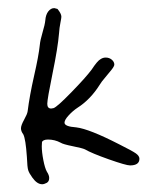

<svg xmlns="http://www.w3.org/2000/svg" viewBox="-20 -571 400 478"><path d="M99.6 -223.6Q116.2 -223.6 130.9 -215.8Q136.7 -211.9 161.1 -207Q185.5 -202.1 191.4 -199.2Q208 -189.5 251 -174.3Q293.9 -159.2 303.7 -159.2Q327.1 -159.2 327.1 -175.8Q327.1 -182.6 318.4 -189Q309.6 -195.3 276.4 -211.9Q202.1 -250 169.9 -253.9Q140.6 -255.9 140.6 -265.6Q140.6 -272.5 150.9 -283.7Q161.1 -294.9 172.9 -302.7Q205.1 -323.2 228.5 -360.4Q232.4 -367.2 241.7 -377.9Q251 -388.7 257.8 -397.5Q264.6 -406.2 264.6 -410.2Q264.6 -417 258.3 -422.4Q252 -427.7 243.2 -427.7Q236.3 -427.7 230.5 -423.8Q222.7 -419.9 208 -397.5Q193.4 -377.9 157.7 -341.3Q122.1 -304.7 113.3 -301.8Q109.4 -300.8 107.4 -300.8Q97.7 -300.8 97.7 -312.5Q97.7 -324.2 110.8 -388.2Q124 -452.1 127 -488.3Q127.9 -502 130.4 -514.2Q132.8 -526.4 132.8 -529.3Q132.8 -537.1 123 -548.8Q123 -548.8 115.2 -550.8Q106.4 -550.8 100.1 -542.5Q93.8 -534.2 92.8 -520.5Q91.8 -509.8 85.9 -490.2Q80.1 -470.7 79.1 -459Q76.2 -431.6 64.9 -382.3Q53.7 -333 48.8 -293.9Q47.9 -287.1 40 -272.9Q32.2 -258.8 32.2 -251.5Q32.2 -244.1 38.1 -236.3Q43.9 -224.6 46.9 -180.7Q47.9 -154.3 50.3 -147Q52.7 -139.6 60.5 -128.9Q72.3 -112.3 85 -112.3Q89.8 -112.3 96.2 -115.7Q102.5 -119.1 102.5 -127.9Q102.5 -134.8 96.7 -143.6Q91.8 -152.3 87.9 -172.4Q84 -192.4 84 -207Q84 -213.9 84.5 -216.8Q85 -219.7 88.9 -221.7Q92.8 -223.6 99.6 -223.6Z"/></svg>

Font: 辰宇落雁體 Thin
Style: Regular
Weight: 100
Designer: Written by Liu, Wei-Chen; Created by Wang, Li-Yu.
Foundry: New Value
Version: Version 1.000